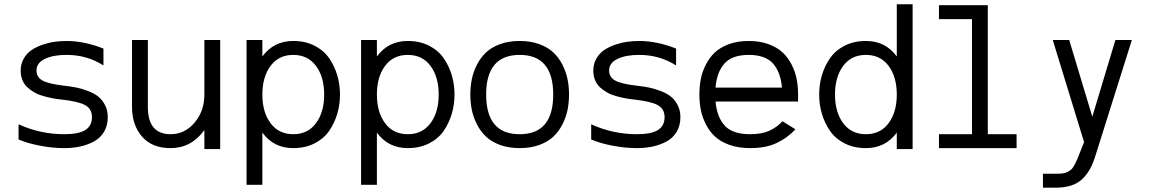

<svg xmlns="http://www.w3.org/2000/svg" viewBox="-20 -678 5343 889"><path d="M288.1 -488.3Q370.1 -488.3 459 -453.1V-375Q382.8 -423.8 288.1 -423.8Q225.6 -423.8 187.3 -405Q148.9 -386.2 148.9 -351.6Q148.9 -320.3 177.2 -304.9Q205.6 -289.6 276.9 -281.2Q307.1 -277.8 331.3 -273.2Q355.5 -268.6 384.5 -257.8Q413.6 -247.1 433.1 -232.2Q452.6 -217.3 465.8 -192.4Q479 -167.5 479 -135.7Q479 -96.7 461.7 -67.6Q444.3 -38.6 414.6 -22.7Q384.8 -6.8 350.6 0.5Q316.4 7.8 277.3 7.8Q223.6 7.8 165 -3.4Q106.4 -14.6 65.9 -32.2V-102.5Q166.5 -56.6 277.3 -56.6Q343.3 -56.6 374.5 -75.7Q405.8 -94.7 405.8 -135.7Q405.8 -173.8 374.3 -191.2Q342.8 -208.5 267.1 -216.8Q243.7 -219.2 224.4 -222.9Q205.1 -226.6 181.6 -232.9Q158.2 -239.3 140.6 -249.3Q123 -259.3 107.7 -272.9Q92.3 -286.6 84 -306.6Q75.7 -326.7 75.7 -351.6Q75.7 -381.8 89.6 -406.2Q103.5 -430.7 125.2 -445.6Q147 -460.4 175.8 -470.5Q204.6 -480.5 232.2 -484.4Q259.8 -488.3 288.1 -488.3Z M999.5 12.2H926.3V-75.7Q865.7 7.8 770 7.8Q683.6 7.8 637.5 -45.7Q591.3 -99.1 591.3 -182.1V-492.7H664.6V-182.1Q664.6 -56.6 770 -56.6Q835.4 -56.6 880.9 -110.1Q926.3 -163.6 926.3 -240.2V-492.7H999.5Z M1194.8 -492.7H1121.6V177.7H1194.8V-64Q1247.1 7.8 1337.9 7.8Q1393.6 7.8 1436.5 -14.2Q1479.5 -36.1 1504.4 -72.5Q1529.3 -108.9 1541.7 -151.6Q1554.2 -194.3 1554.2 -240.2Q1554.2 -286.1 1541.7 -328.9Q1529.3 -371.6 1504.4 -408Q1479.5 -444.3 1436.5 -466.3Q1393.6 -488.3 1337.9 -488.3Q1247.6 -488.3 1194.8 -416.5ZM1232.7 -107.7Q1194.8 -158.7 1194.8 -240.2Q1194.8 -321.8 1232.7 -372.8Q1270.5 -423.8 1337.9 -423.8Q1405.3 -423.8 1443.1 -372.8Q1481 -321.8 1481 -240.2Q1481 -158.7 1443.1 -107.7Q1405.3 -56.6 1337.9 -56.6Q1270.5 -56.6 1232.7 -107.7Z M1725.1 -492.7H1651.9V177.7H1725.1V-64Q1777.3 7.8 1868.2 7.8Q1923.8 7.8 1966.8 -14.2Q2009.8 -36.1 2034.7 -72.5Q2059.6 -108.9 2072 -151.6Q2084.5 -194.3 2084.5 -240.2Q2084.5 -286.1 2072 -328.9Q2059.6 -371.6 2034.7 -408Q2009.8 -444.3 1966.8 -466.3Q1923.8 -488.3 1868.2 -488.3Q1777.8 -488.3 1725.1 -416.5ZM1762.9 -107.7Q1725.1 -158.7 1725.1 -240.2Q1725.1 -321.8 1762.9 -372.8Q1800.8 -423.8 1868.2 -423.8Q1935.5 -423.8 1973.4 -372.8Q2011.2 -321.8 2011.2 -240.2Q2011.2 -158.7 1973.4 -107.7Q1935.5 -56.6 1868.2 -56.6Q1800.8 -56.6 1762.9 -107.7Z M2607.9 -311Q2614.7 -277.3 2614.7 -240.2Q2614.7 -203.1 2607.9 -169.4Q2601.1 -135.7 2584.5 -102.8Q2567.9 -69.8 2542.5 -45.7Q2517.1 -21.5 2477.1 -6.8Q2437 7.8 2386.2 7.8Q2335.4 7.8 2295.4 -6.8Q2255.4 -21.5 2230 -45.7Q2204.6 -69.8 2188 -102.8Q2171.4 -135.7 2164.6 -169.4Q2157.7 -203.1 2157.7 -240.2Q2157.7 -277.3 2164.6 -311Q2171.4 -344.7 2188 -377.7Q2204.6 -410.6 2230 -434.8Q2255.4 -459 2295.4 -473.6Q2335.4 -488.3 2386.2 -488.3Q2437 -488.3 2477.1 -473.6Q2517.1 -459 2542.5 -434.8Q2567.9 -410.6 2584.5 -377.7Q2601.1 -344.7 2607.9 -311ZM2386.2 -56.6Q2541.5 -56.6 2541.5 -240.2Q2541.5 -423.8 2386.2 -423.8Q2231 -423.8 2231 -240.2Q2231 -56.6 2386.2 -56.6Z M2939.5 -488.3Q3021.5 -488.3 3110.4 -453.1V-375Q3034.2 -423.8 2939.5 -423.8Q2877 -423.8 2838.6 -405Q2800.3 -386.2 2800.3 -351.6Q2800.3 -320.3 2828.6 -304.9Q2856.9 -289.6 2928.2 -281.2Q2958.5 -277.8 2982.7 -273.2Q3006.8 -268.6 3035.9 -257.8Q3064.9 -247.1 3084.5 -232.2Q3104 -217.3 3117.2 -192.4Q3130.4 -167.5 3130.4 -135.7Q3130.4 -96.7 3113 -67.6Q3095.7 -38.6 3065.9 -22.7Q3036.1 -6.8 3002 0.5Q2967.8 7.8 2928.7 7.8Q2875 7.8 2816.4 -3.4Q2757.8 -14.6 2717.3 -32.2V-102.5Q2817.9 -56.6 2928.7 -56.6Q2994.6 -56.6 3025.9 -75.7Q3057.1 -94.7 3057.1 -135.7Q3057.1 -173.8 3025.6 -191.2Q2994.1 -208.5 2918.5 -216.8Q2895 -219.2 2875.7 -222.9Q2856.4 -226.6 2833 -232.9Q2809.6 -239.3 2792 -249.3Q2774.4 -259.3 2759 -272.9Q2743.7 -286.6 2735.4 -306.6Q2727.1 -326.7 2727.1 -351.6Q2727.1 -381.8 2741 -406.2Q2754.9 -430.7 2776.6 -445.6Q2798.3 -460.4 2827.1 -470.5Q2856 -480.5 2883.5 -484.4Q2911.1 -488.3 2939.5 -488.3Z M3293 -272.5H3600.6Q3594.2 -345.2 3558.6 -384.5Q3522.9 -423.8 3446.8 -423.8Q3370.6 -423.8 3335 -384.5Q3299.3 -345.2 3293 -272.5ZM3293 -208Q3299.8 -134.8 3336.2 -95.7Q3372.6 -56.6 3453.6 -56.6Q3506.8 -56.6 3541.5 -72.3Q3576.2 -87.9 3603 -116.7L3663.1 -79.1Q3623.5 -37.6 3574 -14.9Q3524.4 7.8 3453.6 7.8Q3400.4 7.8 3358.6 -6.8Q3316.9 -21.5 3291 -45.4Q3265.1 -69.3 3248.3 -102.5Q3231.4 -135.7 3224.9 -169.4Q3218.3 -203.1 3218.3 -240.2Q3218.3 -277.3 3224.6 -311Q3231 -344.7 3247.6 -377.7Q3264.2 -410.6 3289.3 -434.6Q3314.5 -458.5 3354.7 -473.4Q3395 -488.3 3446.8 -488.3Q3498.5 -488.3 3538.8 -473.4Q3579.1 -458.5 3604.2 -434.6Q3629.4 -410.6 3646 -377.7Q3662.6 -344.7 3668.9 -311Q3675.3 -277.3 3675.3 -240.2V-208Z M4132.3 12.2V-64Q4079.6 7.8 3989.3 7.8Q3933.6 7.8 3890.6 -14.2Q3847.7 -36.1 3822.8 -72.5Q3797.9 -108.9 3785.4 -151.6Q3772.9 -194.3 3772.9 -240.2Q3772.9 -286.1 3785.4 -328.9Q3797.9 -371.6 3822.8 -408Q3847.7 -444.3 3890.6 -466.3Q3933.6 -488.3 3989.3 -488.3Q4080.1 -488.3 4132.3 -416.5V-658.2H4205.6V12.2ZM4094.5 -107.7Q4132.3 -158.7 4132.3 -240.2Q4132.3 -321.8 4094.5 -372.8Q4056.6 -423.8 3989.3 -423.8Q3921.9 -423.8 3884 -372.8Q3846.2 -321.8 3846.2 -240.2Q3846.2 -158.7 3884 -107.7Q3921.9 -56.6 3989.3 -56.6Q4056.6 -56.6 4094.5 -107.7Z M4327.6 7.8V-56.6H4480.5V-589.4H4327.6V-653.8H4553.7V-56.6H4687V7.8Z M4930.7 -492.7 5037.6 -137.7 5144.5 -492.7H5220.7L5052.2 42.5Q5041.5 77.6 5028.1 102.5Q5014.6 127.4 4993.9 148.4Q4973.1 169.4 4941.9 180.2Q4910.6 190.9 4869.1 190.9H4809.1V126.5H4869.1Q4887.7 126.5 4899.9 125Q4912.1 123.5 4922.9 117.9Q4933.6 112.3 4940.2 106.7Q4946.8 101.1 4954.6 86.7Q4962.4 72.3 4967.5 60.1Q4972.7 47.9 4982.4 22.9L4999.5 -20L4854.5 -492.7Z"/></svg>

Font: AzarMehrMonospaced
Style: SansBold
Weight: 1
Designer: Amin Abedi
Version: Version 1.00